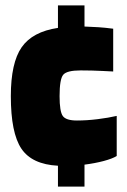

<svg xmlns="http://www.w3.org/2000/svg" viewBox="-20 -670 469 709"><path d="M292 -62V19H194V-58Q98 -63 59 -121Q20 -179 20 -315Q20 -438 60 -495.5Q100 -553 194 -567V-650H292V-572Q320 -571 343.5 -569.5Q367 -568 398 -564V-406Q397 -406 358 -408Q319 -410 278 -410Q227 -410 213.5 -394Q200 -378 200 -315Q200 -258 212 -241.5Q224 -225 264 -225Q301 -225 341 -230Q381 -235 411 -242V-94Q395 -84 363 -75.5Q331 -67 292 -62Z"/></svg>

Font: Blinker ExtraBold
Style: Regular
Weight: 800
Designer: Juergen Huber
Foundry: supertype
Version: Version 1.017;hotconv 1.0.117;makeotfexe 2.5.65602